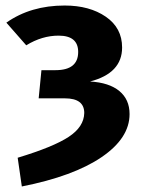

<svg xmlns="http://www.w3.org/2000/svg" viewBox="-20 -568 517 695"><path d="M214 -548Q304 -548 363 -507.5Q422 -467 422 -396Q422 -303 306 -273Q375 -269 412 -238.5Q449 -208 449 -155Q449 -68 347.5 1Q246 70 59 107L44 3Q173 -36 228.5 -72.5Q284 -109 285 -159Q285 -212 215 -212H120L130 -314H181Q263 -314 263 -380Q263 -439 192 -439Q132 -439 75 -404L3 -486Q91 -548 214 -548Z"/></svg>

Font: Fira Sans
Style: Bold
Weight: 700
Designer: bBox Type GmbH & Carrois Corporate GbR & Edenspiekermann AG
Foundry: bBox Type GmbH & Carrois Corporate GbR & Edenspiekermann AG
Version: Version 4.301;PS 004.301;hotconv 1.0.88;makeotf.lib2.5.64775